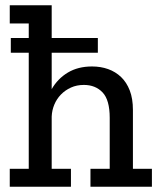

<svg xmlns="http://www.w3.org/2000/svg" viewBox="-20 -708 607 728"><path d="M323 0V-68H396V-261Q396 -329 369 -357.5Q342 -386 298 -386Q271 -386 249 -376Q227 -366 211 -349.5Q195 -333 186 -311.5Q177 -290 176 -266V-68H249V0H17V-68H89V-508H21V-564H89V-619H17V-688H176V-564H351V-508H176V-370Q199 -410 237.5 -433Q276 -456 329 -456Q362 -456 390 -446Q418 -436 439 -416Q460 -396 472 -365Q484 -334 484 -291V-68H556V0Z"/></svg>

Font: Zilla Slab Medium
Style: Regular
Weight: 500
Designer: Typotheque.com
Foundry: Typotheque type foundry
Version: Version 1.1; 2017